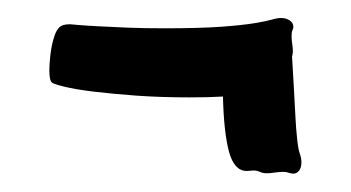

<svg xmlns="http://www.w3.org/2000/svg" viewBox="-20 -420 382 209"><path d="M286.1 -400.4Q291.5 -400.4 295.4 -397.7Q299.3 -395 299.3 -391.1Q299.3 -389.2 298.8 -388.2Q297.9 -386.2 297.6 -384.5Q297.4 -382.8 297.4 -380.4Q297.4 -376.5 298.1 -372.1Q298.8 -367.7 298.8 -363.8Q298.8 -361.3 297.9 -358.4Q298.8 -342.8 299.8 -325.9Q300.8 -309.1 301.5 -294.4Q302.2 -279.8 303.5 -268.3Q304.7 -256.8 306.6 -252Q308.1 -247.6 308.1 -243.2Q308.1 -237.8 305.7 -234.4Q303.2 -231 299.3 -231Q296.9 -231 294.4 -231.9Q292 -232.9 288.6 -232.9Q284.2 -232.9 279.3 -232.2Q274.4 -231.4 270.5 -231.4Q266.1 -231.4 262.9 -232.9Q259.8 -234.4 255.9 -234.4Q253.9 -234.4 252.2 -234.1Q250.5 -233.9 248.5 -233.9Q234.9 -233.9 229.2 -255.1Q223.6 -276.4 222.7 -314.9Q214.4 -314.5 205.3 -314.2Q196.3 -314 186 -314Q155.3 -314 128.4 -315.9Q101.6 -317.9 81.5 -320.3Q61.5 -322.8 49.8 -325.7Q38.1 -328.6 36.6 -330.1Q33.7 -332 33.7 -344.2Q33.7 -349.6 34.9 -360.6Q36.1 -371.6 39.6 -381.8Q41.5 -387.2 44.7 -390.4Q47.9 -393.6 56.2 -393.6Q57.6 -393.6 65.4 -392.8Q73.2 -392.1 86.9 -391.4Q100.6 -390.6 118.9 -389.9Q137.2 -389.2 159.2 -389.2Q197.8 -389.2 220.9 -390.9Q244.1 -392.6 257.3 -394.8Q270.5 -397 276.1 -398.7Q281.7 -400.4 286.1 -400.4Z"/></svg>

Font: Engagement
Style: Regular
Weight: 400
Designer: Astigmatic (AOETI)
Foundry: Astigmatic (AOETI)
Version: Version 1.000